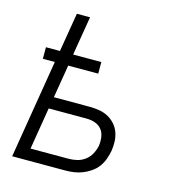

<svg xmlns="http://www.w3.org/2000/svg" viewBox="-109 -825 819 914"><g transform="rotate(15 300.0 -367.5)"><path d="M35 0 115 -486H56V-543H125L157 -735H222L190 -543H329V-486H181L154 -323H331Q355 -323 378.5 -319Q402 -315 421.5 -304.5Q441 -294 456 -277.5Q471 -261 479 -239.5Q487 -218 488 -194Q489 -170 485 -146Q481 -126 473.5 -105Q466 -84 452.5 -66Q439 -48 420 -35Q401 -22 380.5 -14Q360 -6 339 -3Q318 0 297 0ZM297 -58Q318 -58 339 -63Q360 -68 378 -81.5Q396 -95 406.5 -115Q417 -135 421 -155Q424 -177 421 -198.5Q418 -220 405.5 -235.5Q393 -251 373 -258Q353 -265 331 -265H144L110 -58Z"/></g></svg>

Font: Iosevka Curly LtExObl
Style: Regular
Weight: 300
Width: 7
Italic angle: -9°
Monospace: yes
Designer: Belleve Invis
Foundry: Belleve Invis
Version: Version 11.1.0; ttfautohint (v1.8.3)